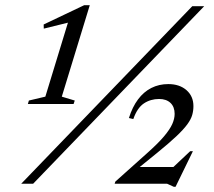

<svg xmlns="http://www.w3.org/2000/svg" viewBox="-20 -709 825 741"><path d="M62 0 722 -685H768L108 0ZM620.5 -37.5 714 -125.5H724.5L657.5 12H651L624.5 0H422.5L425 -8L549.5 -119.5Q591 -156.5 613.2 -183Q635.5 -209.5 644.8 -230.2Q654 -251 654 -269.5Q654 -296.5 638 -311.8Q622 -327 594 -327Q561 -327 535.2 -309.8Q509.5 -292.5 494.5 -249.5L477.5 -253.5Q491 -296.5 512.8 -325.5Q534.5 -354.5 564 -369.5Q593.5 -384.5 629.5 -384.5Q673 -384.5 699.8 -361Q726.5 -337.5 726.5 -299.5Q726.5 -282 721.8 -265.2Q717 -248.5 702.8 -229Q688.5 -209.5 660.8 -183.2Q633 -157 587 -119.5L494 -44L498.5 -64.5H675.5ZM155 -336 251.5 -652 266.5 -627.5 149 -598.5 148.5 -614.5 305 -689H326.5L218.5 -336L268.5 -321L264 -307.5H87.5L91.5 -321Z"/></svg>

Font: Newsreader 36pt
Style: Italic
Weight: 400
Italic angle: -17°
Designer: Hugues Gentile
Foundry: Production Type
Version: Version 1.003